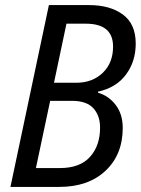

<svg xmlns="http://www.w3.org/2000/svg" viewBox="-20 -734 555 754"><path d="M21 0H213Q327 0 394.5 -63.5Q462 -127 462 -232Q462 -285 435 -321Q408 -357 365 -370V-374Q437 -390 475 -441.5Q513 -493 513 -563Q513 -640 462.5 -677Q412 -714 330 -714H172ZM192 -409 241 -641H317Q424 -641 424 -551Q424 -487 383.5 -448Q343 -409 279 -409ZM121 -74 177 -338H263Q320 -338 346.5 -309Q373 -280 373 -233Q373 -162 333.5 -118Q294 -74 215 -74Z"/></svg>

Font: Noto Sans UI SemiCondensed
Style: Italic
Weight: 400
Width: 4
Italic angle: -12°
Designer: Monotype Design Team
Foundry: Monotype Imaging Inc.
Version: Version 1.901